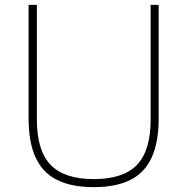

<svg xmlns="http://www.w3.org/2000/svg" viewBox="-20 -760 770 789"><path d="M365.5 9Q274 9 214.8 -20.5Q155.5 -50 126.5 -112.5Q97.5 -175 97.5 -274V-740H131.5V-269Q131.5 -141 188 -82.5Q244.5 -24 365.5 -24Q486.5 -24 542.8 -82.5Q599 -141 599 -269V-740H632V-274Q632 -175 603.2 -112.5Q574.5 -50 515.5 -20.5Q456.5 9 365.5 9Z"/></svg>

Font: Encode Sans SC SemiExpanded Thin
Style: Regular
Weight: 250
Width: 6
Designer: Multiple Designers
Foundry: Impallari Type
Version: Version 3.002